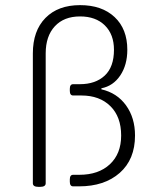

<svg xmlns="http://www.w3.org/2000/svg" viewBox="-20 -726 594 748"><path d="M130 2Q108 2 108 -12V-518Q108 -606 157 -656Q206 -706 292 -706Q377 -706 426.5 -659.5Q476 -613 476 -532Q476 -473 448.5 -432Q421 -391 375 -382V-378Q436 -364 471 -315.5Q506 -267 506 -198Q506 -105 446.5 -52.5Q387 0 288 0H265Q252 0 252 -18V-27Q252 -45 265 -45H289Q364 -45 408 -86Q452 -127 452 -198Q452 -271 410 -312.5Q368 -354 297 -354H265Q252 -354 252 -372V-380Q252 -398 265 -398H291Q352 -398 388 -431.5Q424 -465 424 -532Q424 -592 388.5 -627Q353 -662 292 -662Q229 -662 193.5 -623.5Q158 -585 158 -518V-12Q158 2 136 2Z"/></svg>

Font: Asap ExtraLight
Style: Regular
Weight: 200
Designer: Pablo Cosgaya
Foundry: Omnibus-Type
Version: Version 3.001; ttfautohint (v1.8.4.7-5d5b)